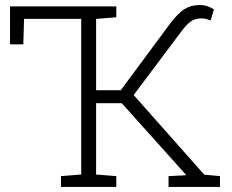

<svg xmlns="http://www.w3.org/2000/svg" viewBox="-20 -736 912 756"><path d="M220.2 0V-42.5L299.8 -48.8V-661.6H74.7L71.8 -561.5H19.5V-710.9H438V-668L358.4 -661.6V-380.9H455.6L643.6 -634.8Q679.7 -683.6 706.1 -700Q732.4 -716.3 766.6 -716.3Q782.2 -716.3 795.7 -711.9Q809.1 -707.5 822.3 -699.2L809.6 -655.8Q799.8 -659.2 791.3 -661.4Q782.7 -663.6 773.4 -663.6Q749 -663.6 731.7 -651.9Q714.4 -640.1 689 -605.5L506.3 -361.8L784.2 -48.3L846.2 -42.5V0H643.6V-42.5L711.4 -45.9L710.9 -49.3L459.5 -329.6H358.4V-48.8L438 -42.5V0Z"/></svg>

Font: Roboto Slab LO Light
Style: Regular
Weight: 300
Designer: Google
Version: Version 2.000